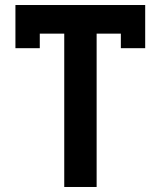

<svg xmlns="http://www.w3.org/2000/svg" viewBox="-20 -745 640 765"><path d="M461.5 -611H365V0H236V-611H138.5V-553H41.5V-725H558.5V-553H461.5Z"/></svg>

Font: JuliaMono
Style: Bold
Weight: 700
Monospace: yes
Designer: cormullion
Foundry: corm
Version: Version 0.055; ttfautohint (v1.8.4)